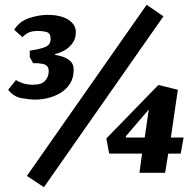

<svg xmlns="http://www.w3.org/2000/svg" viewBox="-20 -720 801 800"><path d="M129 -305Q104 -305 70 -311Q36 -317 14 -346L47 -387Q49 -383 70 -375Q91 -367 118 -367Q154 -367 168.5 -384Q183 -401 183 -423Q183 -436 177 -443.5Q171 -451 157 -454Q143 -457 118 -457L104 -482V-509Q152 -516 171.5 -525.5Q191 -535 191 -558Q191 -581 175.5 -586Q160 -591 136 -591Q105 -591 88.5 -578Q72 -565 74 -565L39 -596Q61 -631 101 -644.5Q141 -658 178 -658Q233 -658 264.5 -638Q296 -618 296 -586Q296 -558 281 -538.5Q266 -519 246 -508.5Q226 -498 210 -495V-491Q222 -490 240.5 -484Q259 -478 273 -465.5Q287 -453 287 -430Q287 -395 271.5 -371Q256 -347 231.5 -332.5Q207 -318 179.5 -311.5Q152 -305 129 -305ZM163 60 92 13 591 -700 661 -652ZM561 0 572 -80H435L423 -143L640 -366L721 -346L692 -147H745L733 -80H681L668 0ZM505 -147H583L600 -264L504 -152Z"/></svg>

Font: Faustina ExtraBold
Style: Italic
Weight: 800
Italic angle: -8°
Designer: Alfonso Garcia
Foundry: http://www.omnibus-type.com
Version: Version 1.200